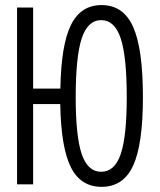

<svg xmlns="http://www.w3.org/2000/svg" viewBox="-20 -723 626 753"><path d="M378.4 9.8Q296.4 9.8 257.8 -67.4Q219.2 -144.5 216.3 -314.9H109.9V0H46.9V-693.4H109.9V-375.5H216.8Q219.7 -547.4 258.3 -625.2Q296.9 -703.1 378.4 -703.1Q463.9 -703.1 502.2 -617.4Q540.5 -531.7 540.5 -341.8Q540.5 -156.7 502.2 -73.5Q463.9 9.8 378.4 9.8ZM377 -49.3Q429.7 -49.3 453.4 -118.7Q477.1 -188 477.1 -341.8Q477.1 -501 453.4 -572.5Q429.7 -644 377 -644Q324.2 -644 300.5 -572.5Q276.9 -501 276.9 -341.8Q276.9 -188 300.5 -118.7Q324.2 -49.3 377 -49.3Z"/></svg>

Font: CaskaydiaMono NF Light
Style: Regular
Weight: 300
Designer: Aaron Bell
Foundry: Saja Typeworks
Version: Version 2111.001; ttfautohint (v1.8.4);Nerd Fonts 3.1.1